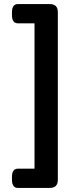

<svg xmlns="http://www.w3.org/2000/svg" viewBox="-20 -788 390 946"><path d="M225 -768Q265 -768 265 -728V98Q265 138 225 138H69Q39 138 39 98V83Q39 43 69 43H150V-673H69Q39 -673 39 -713V-728Q39 -768 69 -768Z"/></svg>

Font: Asap Expanded
Style: Bold
Weight: 700
Width: 7
Designer: Pablo Cosgaya
Foundry: Omnibus-Type
Version: Version 3.001; ttfautohint (v1.8.4.7-5d5b)